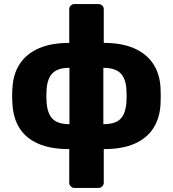

<svg xmlns="http://www.w3.org/2000/svg" viewBox="-20 -730 847 940"><path d="M344 190Q334 190 326.5 182.5Q319 175 319 165V0Q228 0 167.5 -26.5Q107 -53 76 -102Q45 -151 41 -219Q38 -260 41 -301Q45 -370 78 -419Q111 -468 171.5 -494Q232 -520 319 -520V-685Q319 -696 326.5 -703Q334 -710 344 -710H462Q473 -710 480.5 -703Q488 -696 488 -685V-520Q575 -520 635.5 -494Q696 -468 729 -419Q762 -370 766 -301Q768 -260 766 -219Q762 -151 730.5 -102Q699 -53 639 -26.5Q579 0 488 0V165Q488 175 480.5 182.5Q473 190 462 190ZM320 -122V-398Q263 -398 237 -371.5Q211 -345 208 -290Q207 -276 207 -259Q207 -242 208 -230Q212 -173 238 -147.5Q264 -122 320 -122ZM486 -122Q545 -122 570 -148Q595 -174 599 -230Q600 -242 600 -259Q600 -276 599 -290Q596 -346 569.5 -372Q543 -398 486 -398Z"/></svg>

Font: DVN-Rubik
Style: Bold
Weight: 700
Designer: Hubert and Fischer
Foundry: Hubert & Fischer
Version: Version 2.102